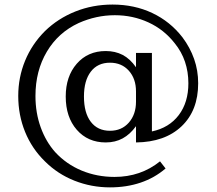

<svg xmlns="http://www.w3.org/2000/svg" viewBox="-20 -664 954 843"><path d="M577.1 -109.9Q551.3 -74.2 518.6 -56.4Q485.8 -38.6 444.3 -38.6Q365.7 -38.6 317.1 -94.2Q268.6 -149.9 268.6 -240.2Q268.6 -328.6 317.1 -384.3Q365.7 -439.9 444.3 -439.9Q485.8 -439.9 518.6 -422.9Q551.3 -405.8 577.1 -368.7V-431.6H647V-86.9Q722.7 -103 764.9 -158.7Q807.1 -214.4 807.1 -298.3Q807.1 -348.6 792.2 -392.8Q777.3 -437 747.1 -474.1Q700.2 -534.2 631.6 -565.7Q563 -597.2 484.4 -597.2Q442.9 -597.2 403.6 -588.6Q364.3 -580.1 325.7 -563Q235.8 -521.5 185.8 -437.3Q135.7 -353 135.7 -242.7Q135.7 -168.5 158.7 -105Q181.6 -41.5 222.7 4.4Q271.5 57.1 338.6 85Q405.8 112.8 482.9 112.8Q540 112.8 590.1 95.7Q640.1 78.6 682.6 44.4L707 75.7Q658.7 117.2 597.2 137.9Q535.6 158.7 462.9 158.7Q381.3 158.7 307.1 129.4Q232.9 100.1 177.2 44.4Q120.1 -11.2 90.1 -85Q60.1 -158.7 60.1 -242.7Q60.1 -324.2 90.1 -397.2Q120.1 -470.2 177.2 -527.3Q234.4 -583 310.8 -613.5Q387.2 -644 474.1 -644Q569.8 -644 648.4 -606.9Q727.1 -569.8 781.2 -500Q814.5 -455.6 832.3 -405Q850.1 -354.5 850.1 -298.3Q850.1 -178.7 777.1 -109.4Q704.1 -40 577.1 -38.6ZM577.1 -217.3V-262.7Q577.1 -318.4 545.7 -353.5Q514.2 -388.7 462.9 -388.7Q408.7 -388.7 378.7 -349.4Q348.6 -310.1 348.6 -240.2Q348.6 -168.5 378.7 -129.2Q408.7 -89.8 462.9 -89.8Q514.2 -89.8 545.7 -125.7Q577.1 -161.6 577.1 -217.3Z"/></svg>

Font: KhunPaOh
Style: Regular
Weight: 400
Designer: Khon Soe Zaw Thu
Version: Version 1.00 July 11, 2016, initial release